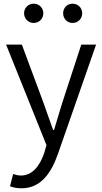

<svg xmlns="http://www.w3.org/2000/svg" viewBox="-20 -781 552 1037"><path d="M96 236C201 236 257 153 293 50L499 -540H419L318 -231C303 -184 287 -128 272 -79H267C249 -128 230 -184 213 -231L98 -540H13L231 3L219 45C195 115 155 167 93 167C78 167 62 163 51 159L34 225C51 232 72 236 96 236ZM162 -657C192 -657 214 -681 214 -709C214 -738 192 -761 162 -761C132 -761 110 -738 110 -709C110 -681 132 -657 162 -657ZM372 -657C402 -657 424 -681 424 -709C424 -738 402 -761 372 -761C342 -761 321 -738 321 -709C321 -681 342 -657 372 -657Z"/></svg>

Font: Genne Gothic Normal
Style: Regular
Weight: 350
Designer: Ryoko NISHIZUKA (kana & ideographs); Paul D. Hunt (Latin, Greek & Cyrillic); Wenlong ZHANG (bopomofo); Sandoll Communica
Foundry: Adobe Systems Incorporated
Version: Version 1.004;PS 1.004;hotconv 16.6.51;makeotf.lib2.5.65220